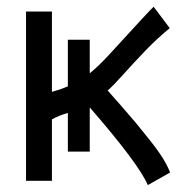

<svg xmlns="http://www.w3.org/2000/svg" viewBox="-20 -532 558 565"><path d="M296.9 -265.6Q299.8 -262.7 332.5 -225.3Q365.2 -188 379.4 -170.9Q393.6 -153.8 418.9 -122.1Q444.3 -90.3 459 -66.7Q473.6 -43 480.5 -24.4L415 12.7Q388.7 -49.3 245.1 -214.8H244.1V-85.9H179.7V-199.7Q152.8 -191.9 132.8 -180.7V0H56.6V-498H132.8V-261.7Q159.2 -269 179.7 -277.8V-415H244.1V-316.4Q269 -336.4 299.3 -369.1Q423.3 -504.9 432.1 -512.2L479.5 -449.2Q442.4 -418.9 407.5 -382.6Q372.6 -346.2 343.8 -314Q314.9 -281.7 296.9 -265.6Z"/></svg>

Font: Fantasque Sans Mono
Style: Regular
Weight: 400
Monospace: yes
Designer: Jany Belluz
Version: Version 1.8.0 ; ttfautohint (v1.8.2)